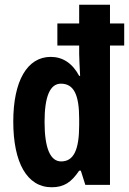

<svg xmlns="http://www.w3.org/2000/svg" viewBox="-20 -780 544 810"><path d="M198 10C250 10 281 -11 314 -60H321L340 0H444V-588H504V-681H444V-760H314V-681H222V-588H314V-553C314 -533 316 -502 318 -460H314C285 -514 244 -540 194 -540C95 -540 36 -439 36 -267C36 -94 94 10 198 10ZM238 -99C192 -99 168 -155 168 -266C168 -373 191 -427 237 -427C291 -427 314 -381 314 -279V-252C314 -146 290 -99 238 -99Z"/></svg>

Font: Noto Sans Myanmar UI ExtraCondensed
Style: Bold
Weight: 700
Width: 2
Designer: Monotype Design Team
Foundry: Monotype Imaging Inc.
Version: Version 2.103